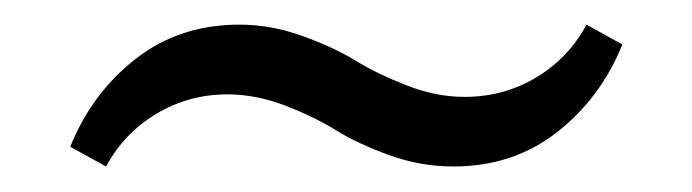

<svg xmlns="http://www.w3.org/2000/svg" viewBox="-20 -396 548 152"><path d="M338.9 -264.2Q313 -264.2 288.1 -273.2Q263.2 -282.2 246.3 -292.7Q229.5 -303.2 206.1 -312.3Q182.6 -321.3 160.2 -321.3Q129.4 -321.3 103.8 -305.9Q78.1 -290.5 64 -264.2L35.6 -279.8Q52.7 -322.3 87.4 -349.4Q122.1 -376.5 169.4 -376.5Q194.8 -376.5 219.7 -367.4Q244.6 -358.4 261.7 -347.9Q278.8 -337.4 302 -328.4Q325.2 -319.3 347.7 -319.3Q378.9 -319.3 404.5 -334.7Q430.2 -350.1 444.3 -376.5L472.7 -360.8Q455.6 -318.4 420.9 -291.3Q386.2 -264.2 338.9 -264.2Z"/></svg>

Font: Elstob 10pt SemiBold
Style: Regular
Weight: 600
Designer: Peter S. Baker
Version: Version 1.015